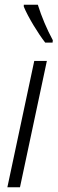

<svg xmlns="http://www.w3.org/2000/svg" viewBox="-20 -787 242 807"><path d="M170 -608H201L202 -618C177 -664 155 -716 139 -767H80V-759C98 -715 141 -645 170 -608ZM11 0H64L177 -531H124Z"/></svg>

Font: Noto Sans Condensed Light
Style: Italic
Weight: 300
Width: 3
Italic angle: -12°
Designer: Monotype Design Team
Foundry: Monotype Imaging Inc.
Version: Version 2.013